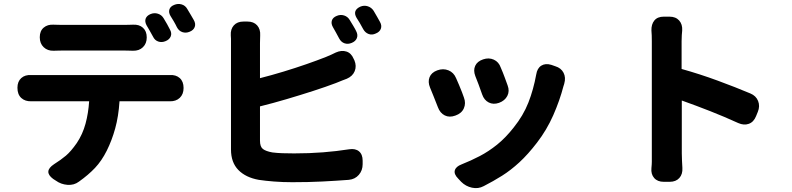

<svg xmlns="http://www.w3.org/2000/svg" viewBox="-20 -881 4040 980"><path d="M183 -691Q183 -723 203 -740Q223 -757 254 -755Q259 -755 272 -754.5Q285 -754 295 -754Q314 -754 347 -754Q380 -754 419 -754Q458 -754 497 -754Q536 -754 567.5 -754Q599 -754 617 -754Q628 -754 641 -754.5Q654 -755 658 -755Q690 -757 709.5 -739.5Q729 -722 729 -690Q729 -659 709.5 -640Q690 -621 658 -622Q654 -622 640.5 -622.5Q627 -623 617 -623Q599 -623 567.5 -623Q536 -623 497 -623Q458 -623 419 -623Q380 -623 347 -623Q314 -623 295 -623Q283 -623 270.5 -622.5Q258 -622 254 -622Q223 -621 203 -640Q183 -659 183 -691ZM748 -809Q767 -817 786 -811Q805 -805 815 -788Q823 -775 833 -757.5Q843 -740 847 -731Q858 -712 851.5 -695.5Q845 -679 825 -671Q806 -663 788 -669Q770 -675 761 -694Q754 -707 744 -724.5Q734 -742 728 -752Q718 -771 723.5 -786Q729 -801 748 -809ZM869 -856Q888 -864 907 -858.5Q926 -853 936 -835Q944 -821 954.5 -804Q965 -787 969 -779Q980 -760 974 -743.5Q968 -727 948 -719Q929 -711 911 -717Q893 -723 883 -742Q877 -755 866.5 -773Q856 -791 850 -800Q840 -817 844.5 -832.5Q849 -848 869 -856ZM69 -433Q69 -465 88.5 -482.5Q108 -500 140 -498Q145 -498 144.5 -498Q144 -498 148 -498Q152 -498 167 -498Q181 -498 220 -498Q259 -498 314 -498Q369 -498 432.5 -498Q496 -498 559 -498Q622 -498 677 -498Q732 -498 770.5 -498Q809 -498 822 -498Q831 -498 837 -498Q843 -498 846 -498Q878 -500 897.5 -482.5Q917 -465 917 -432Q917 -400 897.5 -381.5Q878 -363 846 -364Q842 -364 842.5 -364Q843 -364 840 -364Q837 -364 822 -364H590Q585 -287 568 -225.5Q551 -164 525 -112Q499 -60 465 -24Q431 12 383 46Q358 65 324.5 62.5Q291 60 265 41L251 32Q200 -6 256 -43Q291 -65 316.5 -86.5Q342 -108 372 -151Q402 -196 416.5 -249.5Q431 -303 435 -364H167Q156 -364 149.5 -364Q143 -364 140 -364Q108 -363 88.5 -381Q69 -399 69 -433Z M1699 -800Q1718 -808 1736.5 -802Q1755 -796 1765 -779Q1773 -766 1783.5 -748.5Q1794 -731 1798 -722Q1808 -703 1801.5 -686.5Q1795 -670 1775 -662Q1756 -654 1738.5 -660Q1721 -666 1711 -685Q1704 -698 1694.5 -715.5Q1685 -733 1679 -743Q1669 -761 1674 -776.5Q1679 -792 1699 -800ZM1819 -847Q1838 -855 1857 -849Q1876 -843 1887 -826Q1895 -812 1905 -795Q1915 -778 1919 -770Q1930 -751 1924 -734.5Q1918 -718 1898 -710Q1879 -701 1861.5 -707.5Q1844 -714 1834 -732Q1827 -746 1816.5 -763.5Q1806 -781 1800 -790Q1778 -828 1819 -847ZM1243 -771Q1275 -771 1292.5 -751.5Q1310 -732 1308 -700Q1308 -695 1307.5 -681.5Q1307 -668 1307 -661V-482Q1366 -497 1427 -515.5Q1488 -534 1544 -553.5Q1600 -573 1643 -590Q1653 -594 1671 -602Q1689 -610 1694 -613Q1723 -626 1748 -618Q1773 -610 1785 -581L1789 -573Q1801 -544 1790.5 -518Q1780 -492 1750 -479Q1735 -474 1727.5 -470.5Q1720 -467 1694 -457Q1644 -438 1579 -417Q1514 -396 1443 -375Q1372 -354 1307 -338V-163Q1307 -132 1322 -120.5Q1337 -109 1370 -103Q1393 -100 1421 -99Q1449 -98 1481 -98Q1559 -98 1628.5 -103.5Q1698 -109 1762 -119Q1794 -124 1812.5 -108.5Q1831 -93 1831 -61V-43Q1831 -11 1811.5 11.5Q1792 34 1760 37Q1693 42 1624 45.5Q1555 49 1472 49Q1423 49 1378.5 45.5Q1334 42 1301 37Q1234 25 1196.5 -13.5Q1159 -52 1159 -118Q1159 -148 1159 -195Q1159 -242 1159 -297.5Q1159 -353 1159 -410Q1159 -467 1159 -518Q1159 -569 1159 -607Q1159 -645 1159 -661Q1159 -678 1159 -683Q1159 -688 1158 -700Q1156 -732 1173.5 -751.5Q1191 -771 1223 -771Z M2446 -578Q2475 -588 2500.5 -576.5Q2526 -565 2536 -536Q2547 -511 2557 -483.5Q2567 -456 2571 -445Q2582 -416 2569.5 -391.5Q2557 -367 2527 -356Q2498 -346 2474.5 -358Q2451 -370 2441 -399Q2433 -422 2422.5 -450.5Q2412 -479 2406 -493Q2395 -522 2405.5 -545Q2416 -568 2446 -578ZM2814 -543Q2844 -534 2856.5 -509.5Q2869 -485 2860 -454Q2859 -452 2859.5 -453.5Q2860 -455 2860 -453.5Q2860 -452 2856 -441Q2837 -368 2804 -293Q2771 -218 2721 -153Q2675 -93 2631 -52.5Q2587 -12 2542.5 16Q2498 44 2449 69Q2421 84 2389 77Q2357 70 2334 47L2319 31Q2296 8 2301.5 -11.5Q2307 -31 2336 -42Q2384 -61 2429 -84.5Q2474 -108 2517 -142.5Q2560 -177 2601 -229Q2651 -291 2677 -357.5Q2703 -424 2717 -501Q2722 -533 2743 -546Q2764 -559 2794 -550ZM2212 -522Q2242 -533 2269 -522Q2296 -511 2308 -482Q2315 -467 2323 -447.5Q2331 -428 2338 -410.5Q2345 -393 2348 -383Q2359 -354 2347.5 -328Q2336 -302 2304 -291Q2274 -280 2250 -292Q2226 -304 2215 -334Q2205 -360 2192.5 -391Q2180 -422 2175 -434Q2163 -463 2172.5 -487Q2182 -511 2212 -522Z M3307 -98Q3307 -119 3307 -162.5Q3307 -206 3307 -263.5Q3307 -321 3307 -383Q3307 -445 3307 -503Q3307 -561 3307 -605.5Q3307 -650 3307 -671Q3307 -683 3306.5 -701Q3306 -719 3305 -725Q3304 -757 3320 -776.5Q3336 -796 3368 -796H3397Q3429 -796 3446.5 -776.5Q3464 -757 3462 -725Q3461 -719 3460 -702Q3459 -685 3459 -671V-529Q3552 -503 3643 -469.5Q3734 -436 3810 -404Q3839 -392 3849.5 -365.5Q3860 -339 3848 -310L3839 -288Q3827 -258 3802 -249Q3777 -240 3748 -253Q3678 -285 3605.5 -313.5Q3533 -342 3460 -368V-98Q3460 -77 3461 -61.5Q3462 -46 3463 -24Q3465 8 3447.5 27.5Q3430 47 3398 47H3368Q3336 47 3319 27.5Q3302 8 3305 -23Q3307 -43 3307 -55.5Q3307 -68 3307 -98Z"/></svg>

Font: Chiron GoRound TC EB
Style: Regular
Weight: 700
Designer: Ryoko NISHIZUKA 西塚涼子 (kana, bopomofo & ideographs); Paul D. Hunt (Latin, Greek & Cyrillic); Sandoll Communications 산돌커뮤니
Foundry: Adobe
Version: Version 1.000;hotconv 1.1.1;makeotfexe 2.6.0